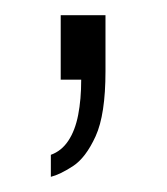

<svg xmlns="http://www.w3.org/2000/svg" viewBox="-20 -105 220 253"><path d="M47 128V99Q61 94 70 80.5Q79 67 83 46.5Q87 26 87 0H60V-85H119V-11Q119 46 106 74.5Q93 103 76 114Q59 125 47 128Z"/></svg>

Font: Archivo ExtraCondensed Thin
Style: Regular
Weight: 250
Width: 2
Designer: Hector Gatti
Foundry: Omnibus-Type
Version: Version 2.001